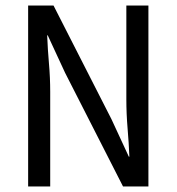

<svg xmlns="http://www.w3.org/2000/svg" viewBox="-20 -676 640 696"><path d="M82 0V-656H174L384 -244L447 -108H449Q447 -157 442.5 -210.5Q438 -264 438 -316V-656H518V0H426L216 -412L153 -548H151Q153 -497 157.5 -445.5Q162 -394 162 -343V0Z"/></svg>

Font: Source Code Pro
Style: Regular
Weight: 400
Monospace: yes
Designer: Paul D. Hunt, Teo Tuominen
Foundry: Adobe Systems Incorporated
Version: Version 2.030;PS 1.000;hotconv 16.6.51;makeotf.lib2.5.65220